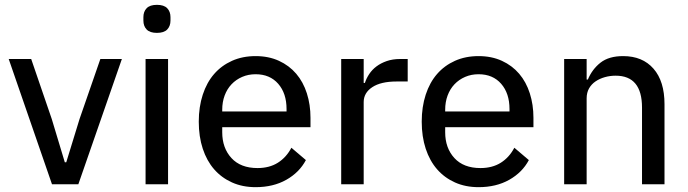

<svg xmlns="http://www.w3.org/2000/svg" viewBox="-20 -762 2844 794"><path d="M195 0 16 -518H109L194 -270L248 -91H254L309 -270L395 -518H484L304 0Z M629 -626Q600 -626 586.5 -640Q573 -654 573 -677V-691Q573 -714 586.5 -728Q600 -742 629 -742Q658 -742 671.5 -728Q685 -714 685 -691V-677Q685 -654 671.5 -640Q658 -626 629 -626ZM582 -518H675V0H582Z M1037 12Q983 12 939.5 -7.5Q896 -27 865.5 -62Q835 -97 818.5 -147Q802 -197 802 -259Q802 -320 818.5 -370.5Q835 -421 865.5 -456Q896 -491 939.5 -510.5Q983 -530 1037 -530Q1091 -530 1133.5 -510.5Q1176 -491 1205 -457Q1234 -423 1249 -376Q1264 -329 1264 -275V-236H899V-215Q899 -150 937 -108.5Q975 -67 1045 -67Q1094 -67 1129 -89Q1164 -111 1185 -151L1245 -100Q1218 -49 1164 -18.5Q1110 12 1037 12ZM1037 -455Q1007 -455 981.5 -444Q956 -433 937.5 -413.5Q919 -394 909 -367Q899 -340 899 -308V-301H1165V-311Q1165 -376 1130.5 -415.5Q1096 -455 1037 -455Z M1391 0V-518H1484V-419H1489Q1495 -438 1507 -456Q1519 -474 1537 -487.5Q1555 -501 1579.5 -509.5Q1604 -518 1635 -518H1666V-425H1620Q1555 -425 1519.5 -401.5Q1484 -378 1484 -340V0Z M1959 12Q1905 12 1861.5 -7.5Q1818 -27 1787.5 -62Q1757 -97 1740.5 -147Q1724 -197 1724 -259Q1724 -320 1740.5 -370.5Q1757 -421 1787.5 -456Q1818 -491 1861.5 -510.5Q1905 -530 1959 -530Q2013 -530 2055.5 -510.5Q2098 -491 2127 -457Q2156 -423 2171 -376Q2186 -329 2186 -275V-236H1821V-215Q1821 -150 1859 -108.5Q1897 -67 1967 -67Q2016 -67 2051 -89Q2086 -111 2107 -151L2167 -100Q2140 -49 2086 -18.5Q2032 12 1959 12ZM1959 -455Q1929 -455 1903.5 -444Q1878 -433 1859.5 -413.5Q1841 -394 1831 -367Q1821 -340 1821 -308V-301H2087V-311Q2087 -376 2052.5 -415.5Q2018 -455 1959 -455Z M2313 0V-518H2406V-433H2411Q2429 -476 2463.5 -503Q2498 -530 2557 -530Q2637 -530 2682.5 -478Q2728 -426 2728 -331V0H2635V-317Q2635 -449 2526 -449Q2503 -449 2481.5 -443Q2460 -437 2443 -425.5Q2426 -414 2416 -396.5Q2406 -379 2406 -355V0Z"/></svg>

Font: IBM Plex Sans Arabic Text
Style: Regular
Weight: 450
Designer: Mike Abbink, Paul van der Laan, Pieter van Rosmalen, Wael Morcos, Khajak Apelian
Foundry: Bold Monday
Version: Version 1.2